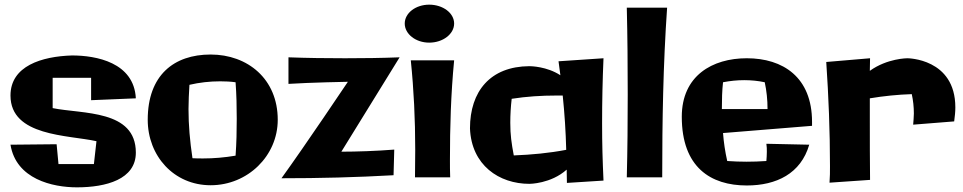

<svg xmlns="http://www.w3.org/2000/svg" viewBox="-20 -769 4133 824"><path d="M563 -114C563 -299 334 -279 206 -305V-435H371V-339L563 -347C555 -501 393 -531 289 -531C159 -527 25 -486 25 -359C25 -183 273 -190 394 -163L383 -65H231L223 -150L25 -148C49 0 206 35 310 35C435 35 563 1 563 -114Z M991 -101C944 -93 897 -89 852 -89C836 -89 821 -89 806 -90C795 -164 789 -232 789 -301C789 -335 791 -370 793 -405C836 -415 880 -420 925 -420C947 -420 969 -419 991 -416C995 -362 996 -311 996 -259C996 -208 995 -156 991 -101ZM1172 -255C1172 -430 1043 -535 884 -535C726 -535 614 -446 614 -255C614 -100 726 26 884 26C1043 26 1172 -100 1172 -255Z M1695 -523C1617 -520 1539 -519 1461 -519C1380 -519 1298 -520 1218 -523V-409C1311 -415 1473 -418 1473 -418C1473 -418 1292 -148 1188 -4C1351 -4 1511 -8 1669 -17L1672 -127C1596 -121 1511 -118 1445 -118Z M1743 -510C1756 -384 1762 -256 1762 -127C1762 -88 1761 -48 1761 -8H1912C1911 -33 1911 -58 1911 -83C1911 -223 1915 -365 1929 -510ZM1929 -668C1929 -713 1881 -749 1822 -749C1764 -749 1717 -713 1717 -668C1717 -623 1764 -586 1822 -586C1881 -586 1929 -623 1929 -668Z M2570 6C2566 -83 2564 -151 2564 -240C2564 -333 2566 -426 2570 -519L2377 -506L2385 -446C2327 -484 2258 -485 2252 -485C2084 -484 1997 -377 1997 -218C2003 -60 2122 20 2252 20C2252 20 2344 20 2412 -41C2412 -22 2413 -3 2413 16ZM2185 -102C2175 -155 2170 -190 2170 -242C2170 -276 2172 -311 2176 -345C2240 -355 2304 -359 2367 -359H2395C2403 -281 2408 -206 2410 -126C2337 -112 2262 -105 2185 -102Z M2670 -736C2673 -612 2674 -488 2674 -364C2674 -245 2673 -127 2670 -8H2822C2822 -249 2826 -491 2843 -736Z M3465 -246C3465 -438 3340 -519 3185 -519C3037 -519 2906 -444 2906 -268C2906 -51 3030 27 3185 27C3312 27 3417 -24 3453 -148L3269 -152C3271 -140 3271 -129 3271 -117C3271 -104 3270 -91 3269 -78C3240 -76 3213 -75 3184 -75C3157 -75 3130 -76 3101 -78C3092 -118 3086 -158 3083 -198L3465 -229ZM3078 -301C3078 -343 3079 -380 3083 -416C3114 -422 3144 -425 3174 -425C3204 -425 3234 -422 3262 -416C3270 -379 3274 -341 3274 -301H3078Z M4075 -248C4078 -270 4080 -290 4080 -308C4080 -519 3874 -519 3874 -519C3874 -519 3788 -519 3713 -465C3713 -483 3714 -501 3714 -519L3526 -503C3536 -355 3542 -206 3542 -56C3542 -32 3542 -9 3540 15L3714 3C3713 -81 3713 -165 3713 -250V-347C3773 -357 3833 -363 3893 -365C3899 -338 3902 -310 3902 -282C3902 -266 3900 -250 3899 -234Z"/></svg>

Font: Galindo
Style: Regular
Weight: 400
Designer: Astigmatic (AOETI)
Foundry: Astigmatic (AOETI)
Version: Version 1.000